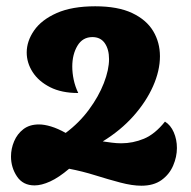

<svg xmlns="http://www.w3.org/2000/svg" viewBox="-20 -584 608 611"><path d="M430 7Q401 7 363 -3Q325 -13 283.5 -26Q242 -39 200 -47Q167 -19 139.5 -6.5Q112 6 90 6Q53 6 34 -22.5Q15 -51 15 -86Q15 -111 25 -134.5Q35 -158 54.5 -173Q74 -188 104 -188Q121 -188 142.5 -181.5Q164 -175 189 -161Q232 -193 263 -235Q294 -277 310.5 -319.5Q327 -362 327 -396Q327 -427 313.5 -446.5Q300 -466 274 -466Q243 -466 226.5 -438.5Q210 -411 210 -372Q210 -352 214.5 -330.5Q219 -309 229 -288Q176 -288 139.5 -306.5Q103 -325 84 -354.5Q65 -384 65 -417Q65 -453 88.5 -487Q112 -521 160.5 -542.5Q209 -564 283 -564Q355 -564 400.5 -542.5Q446 -521 467.5 -485Q489 -449 489 -405Q489 -359 467 -309.5Q445 -260 404.5 -214.5Q364 -169 307 -134Q321 -132 336 -130Q351 -128 366 -128Q403 -128 438 -142.5Q473 -157 505 -197Q523 -186 533 -163Q543 -140 543 -113Q543 -85 531 -57Q519 -29 494 -11Q469 7 430 7Z"/></svg>

Font: Agbalumo
Style: Regular
Weight: 400
Designer: Raphael Alegbeleye
Foundry: Sorkin Type Co.
Version: Version 1.000; ttfautohint (v1.8.4)